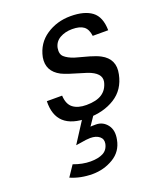

<svg xmlns="http://www.w3.org/2000/svg" viewBox="-133 -532 721 874"><g transform="rotate(-20 227.0 -95.0)"><path d="M81 -123H155Q157 -81 180.5 -63Q204 -45 245 -45Q294 -45 321 -63Q348 -81 356 -117Q360 -138 345.5 -154Q331 -170 299 -181Q281 -187 263 -192Q242 -198 219 -205.5Q196 -213 182 -220Q121 -252 132 -317Q145 -381 196.5 -415.5Q248 -450 314 -450Q381 -450 417 -423Q453 -396 454 -331H379Q375 -364 356.5 -378Q338 -392 301 -392Q267 -392 241.5 -377.5Q216 -363 210 -334Q205 -305 220.5 -291Q236 -277 265 -267L279 -263Q303 -257 334 -248Q365 -239 384 -229Q446 -196 431 -126Q417 -56 362 -21.5Q307 13 230 13Q153 13 116 -21Q79 -55 81 -123ZM175 203Q212 203 235.5 191Q259 179 265 150Q269 128 253 115Q237 102 209 102Q191 102 159 108L138 111L232 -35L289 -36L228 54Q229 53 254 53Q288 53 309 80Q330 107 321 151Q311 205 265 232.5Q219 260 164 260Q106 260 58 239L93 187Q136 203 175 203Z"/></g></svg>

Font: Teachers[wght] Italic
Style: Regular
Weight: 400
Designer: Alfredo Marco Pradil & Chank Diesel
Version: Version 1.000;Glyphs 3.1.2 (3151)